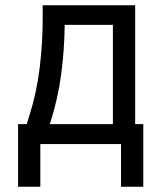

<svg xmlns="http://www.w3.org/2000/svg" viewBox="-20 -550 616 733"><path d="M442 163H527V-76H496V-530H143V-481Q143 -386 131.5 -291Q120 -196 91 -105L82 -76H49V0H442ZM170 -76 172 -82Q201 -172 213.5 -266Q226 -360 227 -455H411V-76ZM49 163H134V0H49Z"/></svg>

Font: Iosevka Sparkle
Style: Regular
Weight: 400
Designer: Belleve Invis
Foundry: Belleve Invis
Version: Version 4.5.0; ttfautohint (v1.8.3)